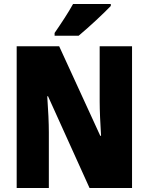

<svg xmlns="http://www.w3.org/2000/svg" viewBox="-20 -947 749 967"><path d="M538 -917V-927H348C324 -883 288 -829 255 -781V-767H376C428 -810 505 -882 538 -917ZM645 0V-714H482V-436C482 -391 485 -327 489 -263H485L278 -714H64V0H226V-281C226 -325 223 -393 218 -462H222L431 0Z"/></svg>

Font: Noto Sans Khmer Condensed Black
Style: Regular
Weight: 900
Width: 3
Designer: Danh Hong and the Monotype Design Team
Foundry: Monotype Imaging Inc.
Version: Version 2.004